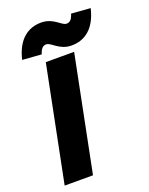

<svg xmlns="http://www.w3.org/2000/svg" viewBox="-158 -938 793 1019"><g transform="rotate(-20 239.0 -428.0)"><path d="M26 0H186L316 -650H156ZM316 -686C389 -686 452 -728 478 -838L370 -846C360 -812 346 -804 330 -804C302 -804 274 -856 204 -856C131 -856 68 -814 42 -704L150 -696C160 -730 174 -738 190 -738C218 -738 246 -686 316 -686Z"/></g></svg>

Font: Source Sans Pro Black
Style: Italic
Weight: 900
Italic angle: -11°
Designer: Paul D. Hunt
Foundry: Adobe Systems Incorporated
Version: Version 3.006;hotconv 1.0.111;makeotfexe 2.5.65597